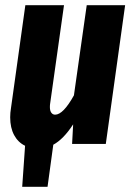

<svg xmlns="http://www.w3.org/2000/svg" viewBox="-20 -551 505 735"><path d="M459 -531 385 0H256L260 -75Q223 -18 184 3L162 164H65L76 7Q49 -6 34 -34Q19 -62 19 -102Q19 -119 22 -137L77 -531H225L172 -155Q171 -150 171 -141Q171 -127 176.5 -119.5Q182 -112 191 -112Q222 -112 263 -186L312 -531Z"/></svg>

Font: Fira Sans Extra Condensed
Style: Bold Italic
Weight: 700
Width: 3
Italic angle: -8°
Designer: Carrois Corporate & Edenspiekermann AG
Foundry: Carrois Corporate GbR & Edenspiekermann AG
Version: Version 4.203